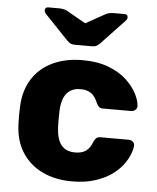

<svg xmlns="http://www.w3.org/2000/svg" viewBox="-54 -796 697 852"><g transform="rotate(5 295.0 -370.0)"><path d="M298 10Q224 10 167 -17Q110 -44 76.5 -95.5Q43 -147 40 -219Q39 -235 39 -259.5Q39 -284 40 -300Q43 -373 76 -424.5Q109 -476 166.5 -503Q224 -530 298 -530Q367 -530 416.5 -510.5Q466 -491 496.5 -462Q527 -433 542.5 -402.5Q558 -372 559 -349Q560 -339 552 -331.5Q544 -324 534 -324H407Q396 -324 390 -329Q384 -334 379 -344Q367 -375 348.5 -388Q330 -401 301 -401Q261 -401 239.5 -375Q218 -349 216 -295Q215 -255 216 -224Q219 -169 240 -144Q261 -119 301 -119Q332 -119 350 -132.5Q368 -146 379 -176Q384 -186 390 -191Q396 -196 407 -196H534Q544 -196 552 -189Q560 -182 559 -171Q558 -155 549 -132Q540 -109 521 -84Q502 -59 471.5 -38Q441 -17 398 -3.5Q355 10 298 10ZM257 -595Q247 -595 239.5 -598.5Q232 -602 222 -612L119 -720Q112 -728 112 -736Q112 -750 127 -750H174Q183 -750 192 -748.5Q201 -747 209 -743L296 -694L384 -743Q392 -747 401 -748.5Q410 -750 418 -750H466Q481 -750 481 -736Q481 -728 473 -720L371 -612Q361 -602 353.5 -598.5Q346 -595 336 -595Z"/></g></svg>

Font: Rubik
Style: Bold
Weight: 700
Designer: Hubert and Fischer
Foundry: Hubert and Fischer
Version: Version 2.300;gftools[0.9.30]